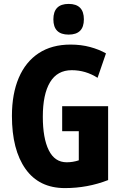

<svg xmlns="http://www.w3.org/2000/svg" viewBox="-20 -952 623 982"><path d="M298 -409H533V-31Q428 10 312 10Q180 10 110.5 -88Q41 -186 41 -359Q41 -472 76 -554Q111 -636 178 -680Q245 -724 341 -724Q395 -724 441 -711.5Q487 -699 522 -679L479 -554Q418 -593 347 -593Q273 -593 236 -531.5Q199 -470 199 -355Q199 -245 229.5 -183.5Q260 -122 321 -122Q353 -122 383 -132V-281H298ZM331 -932Q409 -932 409 -853Q409 -775 331 -775Q253 -775 253 -853Q253 -932 331 -932Z"/></svg>

Font: Noto Sans Thai ExtCond ExtBd
Style: Regular
Weight: 800
Width: 2
Designer: Monotype Design Team
Foundry: Monotype Imaging Inc.
Version: Version 2.002; ttfautohint (v1.8.4.7-5d5b)